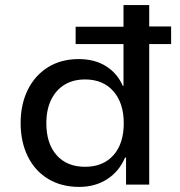

<svg xmlns="http://www.w3.org/2000/svg" viewBox="-20 -725 706 754"><path d="M291 9Q221 9 169 -22.5Q117 -54 89 -111Q61 -168 61 -242Q61 -315 89 -372Q117 -429 168.5 -461Q220 -493 289 -493Q352 -493 396.5 -465Q441 -437 462 -388H465V-552H277V-620H465V-705H566V-621H652V-552H566V0H475V-106H471Q448 -52 401 -21.5Q354 9 291 9ZM314 -70Q385 -70 425.5 -115.5Q466 -161 466 -241Q466 -320 425.5 -366.5Q385 -413 314 -413Q267 -413 233 -392Q199 -371 180.5 -332.5Q162 -294 162 -241Q162 -161 202.5 -115.5Q243 -70 314 -70Z"/></svg>

Font: Nunito Sans 7pt Medium
Style: Regular
Weight: 500
Designer: Vernon Adams
Foundry: Vernon Adams
Version: Version 3.101;gftools[0.9.27]